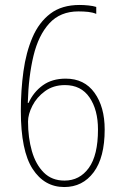

<svg xmlns="http://www.w3.org/2000/svg" viewBox="-20 -744 493 774"><path d="M239 10Q159 10 111.5 -63Q64 -136 64 -297Q64 -380 74.5 -456.5Q85 -533 111 -593.5Q137 -654 183 -689Q229 -724 301 -724Q318 -724 337 -722Q356 -720 368 -716V-688Q354 -694 336 -696Q318 -698 296 -698Q223 -698 179 -650Q135 -602 115 -519Q95 -436 92 -329H95Q115 -373 152.5 -400Q190 -427 245 -427Q320 -427 361 -370Q402 -313 402 -222Q402 -109 357.5 -49.5Q313 10 239 10ZM240 -16Q301 -16 338 -67Q375 -118 375 -222Q375 -301 341 -351Q307 -401 242 -401Q195 -401 161.5 -376.5Q128 -352 110.5 -317.5Q93 -283 93 -254Q93 -189 108.5 -135Q124 -81 156.5 -48.5Q189 -16 240 -16Z"/></svg>

Font: Noto Sans Devanagari UI Condensed Thin
Style: Regular
Weight: 100
Width: 3
Designer: Jelle Bosma - Monotype Design Team
Foundry: Monotype Imaging Inc.
Version: Version 2.004; ttfautohint (v1.8.4.7-5d5b)